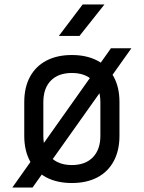

<svg xmlns="http://www.w3.org/2000/svg" viewBox="-20 -805 640 855"><path d="M35 30 474 -590H565L125 30ZM300 10Q234 10 186.5 -15Q139 -40 113.5 -87.5Q88 -135 88 -200V-350Q88 -416 113.5 -463Q139 -510 186.5 -535Q234 -560 300 -560Q366 -560 413.5 -535Q461 -510 486.5 -463Q512 -416 512 -351V-200Q512 -135 486.5 -87.5Q461 -40 413.5 -15Q366 10 300 10ZM300 -70Q360 -70 393.5 -104.5Q427 -139 427 -200V-350Q427 -412 393.5 -446Q360 -480 300 -480Q240 -480 206.5 -446Q173 -412 173 -350V-200Q173 -139 206.5 -104.5Q240 -70 300 -70ZM242 -645 348 -785H445L334 -645Z"/></svg>

Font: JetBrains Mono Zero
Style: Regular-Zero
Weight: 400
Designer: Philipp Nurullin, Konstantin Bulenkov
Foundry: JetBrains
Version: Version 2.211